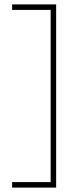

<svg xmlns="http://www.w3.org/2000/svg" viewBox="-20 -694 363 872"><path d="M35 133V158H235V-674H35V-649H210V133Z"/></svg>

Font: Noto Sans Syriac Eastern Thin
Style: Regular
Weight: 100
Designer: Patrick Giasson and the Monotype Design Team
Foundry: Monotype Imaging Inc.
Version: Version 3.001